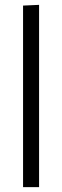

<svg xmlns="http://www.w3.org/2000/svg" viewBox="-20 -771 257 791"><path d="M75 -748 141 -751V0H75Z"/></svg>

Font: Murecho Light
Style: Regular
Weight: 300
Designer: Neil Summerour
Foundry: Positype
Version: Version 1.010; ttfautohint (v1.8.3)